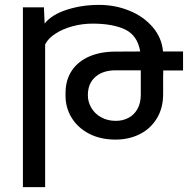

<svg xmlns="http://www.w3.org/2000/svg" viewBox="-20 -558 794 781"><path d="M724.6 -271.5H644V-255.4H643.6V-175.8Q643.6 -118.2 617.9 -76.2Q592.3 -34.2 548.3 -12.2Q504.4 9.8 450.2 9.8Q387.7 9.8 341.6 -14.6Q295.4 -39.1 271 -79.6Q246.6 -120.1 246.6 -168V-179.7Q246.6 -231.9 271.5 -269.8Q296.4 -307.6 342.3 -327.9Q388.2 -348.1 450.2 -348.1L550.3 -348.6Q539.6 -413.1 490 -437.5Q440.4 -461.9 356 -461.9Q314.9 -461.9 275.1 -451.2Q235.4 -440.4 205.6 -421.1Q175.8 -401.9 163.6 -377.4V203.1H73.2V-528.3H158.7L161.6 -462.4Q190.4 -498.5 251.5 -518.3Q312.5 -538.1 382.8 -538.1Q448.7 -538.1 506.6 -514.4Q564.5 -490.7 601.3 -447.5Q638.2 -404.3 643.1 -348.6H724.6ZM552.7 -272H450.2Q398.9 -272 368.2 -245.4Q337.4 -218.8 337.4 -170.9Q337.4 -143.1 351.6 -119.1Q365.7 -95.2 391.6 -80.8Q417.5 -66.4 451.2 -66.4Q480 -66.4 503.2 -78.9Q526.4 -91.3 539.6 -115.5Q552.7 -139.6 552.7 -172.9Z"/></svg>

Font: Mardoto
Style: Regular
Weight: 400
Designer: Christian Robertson, Vahan Hovhannisyan
Foundry: Google
Version: Version 1.000